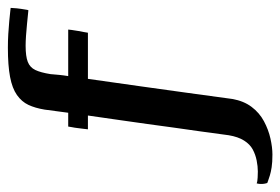

<svg xmlns="http://www.w3.org/2000/svg" viewBox="-206 -413 711 487"><g transform="rotate(-90 149.5 -169.5)"><path d="M-71 153Q-72 151 -73 145.5Q-74 140 -73.5 134Q-73 128 -72 126Q-68 128 -57.5 128.5Q-47 129 -42 129Q-29 129 -14 126Q1 123 14 116Q27 109 36.5 94Q46 79 50 55Q55 16 60 -18.5Q65 -53 69.5 -85.5Q74 -118 78.5 -151.5Q83 -185 88.5 -222Q94 -259 100 -302Q93 -302 83 -302Q73 -302 65 -302Q65 -304 66 -311Q67 -318 68 -327Q69 -336 70.5 -343Q72 -350 72 -352Q80 -352 90 -352Q100 -352 107 -352Q109 -367 111 -382Q113 -397 115 -412Q119 -436 127 -453Q135 -470 152 -482Q169 -494 198 -499.5Q227 -505 272 -505Q289 -505 306.5 -504Q324 -503 339.5 -501.5Q355 -500 364 -499Q373 -498 373 -498Q372 -480 370.5 -471.5Q369 -463 368.5 -459Q368 -455 367 -453Q367 -453 357 -454Q347 -455 332 -456.5Q317 -458 302.5 -459Q288 -460 277 -460Q250 -460 236 -454.5Q222 -449 215.5 -435.5Q209 -422 205 -397Q204 -385 203 -374.5Q202 -364 200 -352Q229 -352 259.5 -352Q290 -352 318 -352Q318 -350 317 -343Q316 -336 314.5 -327Q313 -318 311.5 -311Q310 -304 310 -302Q282 -302 252 -302Q222 -302 193 -302Q183 -230 174 -168Q165 -106 157.5 -49.5Q150 7 142 64Q137 93 122 113Q107 133 85.5 144.5Q64 156 41.5 161Q19 166 1 166Q-19 166 -31.5 164Q-44 162 -52 159.5Q-60 157 -64 155.5Q-68 154 -71 153Z"/></g></svg>

Font: Genos Thin Medium
Style: Italic
Weight: 500
Italic angle: -8°
Version: Version 1.010